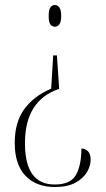

<svg xmlns="http://www.w3.org/2000/svg" viewBox="-20 -560 423 769"><path d="M217 -204Q150 -182 115 -128Q80 -74 80 14Q80 179 199 179Q263 179 284.5 140Q306 101 306 35Q321 35 332 45.5Q343 56 343 80Q343 104 328.5 129Q314 154 282.5 171.5Q251 189 200 189Q125 189 82 144Q39 99 39 12Q39 -70 77 -122.5Q115 -175 185 -205L193 -338H208ZM200 -540Q210 -540 217.5 -530.5Q225 -521 225 -496Q225 -471 217.5 -462Q210 -453 200 -453Q189 -453 182 -462Q175 -471 175 -496Q175 -521 182 -530.5Q189 -540 200 -540Z"/></svg>

Font: Noto Serif Display Condensed ExtraLight
Style: Regular
Weight: 200
Width: 3
Designer: Monotype Design Team
Foundry: Monotype Imaging Inc.
Version: Version 2.009